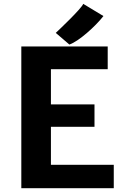

<svg xmlns="http://www.w3.org/2000/svg" viewBox="-20 -987 652 1007"><path d="M343.8 -753.4C392.1 -769.5 480 -848.1 522.5 -902.8L416.5 -966.8C407.7 -941.9 286.1 -827.1 272.5 -814.5ZM91.8 0H576.7V-122.6H247.1V-321.8H475.6V-439.5H247.1V-624H544.9V-743.2H91.8Z"/></svg>

Font: Merriweather Sans
Style: Bold
Weight: 700
Designer: Eben Sorkin ( eben@eyebytes.com )
Foundry: Eben Sorkin
Version: Version 1.003